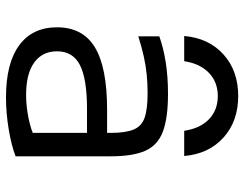

<svg xmlns="http://www.w3.org/2000/svg" viewBox="-107 -697 814 640"><g transform="rotate(90 300.0 -377.0)"><path d="M300 -764Q384 -764 438.5 -715Q493 -666 500 -584H416Q408 -637 377.5 -666.5Q347 -696 300 -696Q254 -696 223 -666.5Q192 -637 184 -584H100Q107 -666 161.5 -715Q216 -764 300 -764ZM304 10Q191 10 131 -34Q71 -78 71 -160Q71 -246 138 -286.5Q205 -327 346 -327H457V-260H343Q243 -260 197 -236.5Q151 -213 151 -160Q151 -111 188.5 -84Q226 -57 296 -57Q334 -57 373.5 -65Q413 -73 438 -86L423 -43V-338Q423 -388 412 -415Q401 -442 372.5 -452Q344 -462 290 -462Q258 -462 228 -459Q198 -456 167 -449Q136 -442 101 -431V-501Q140 -515 188 -522.5Q236 -530 293 -530Q373 -530 418.5 -513Q464 -496 482.5 -454.5Q501 -413 501 -340V-22Q465 -8 411 1Q357 10 304 10Z"/></g></svg>

Font: M PLUS Code Latin Expanded
Style: Regular
Weight: 400
Width: 7
Designer: Coji Morishita
Foundry: UNDERFOREST DESIGN
Version: Version 1.002; ttfautohint (v1.8.3)